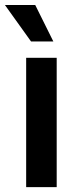

<svg xmlns="http://www.w3.org/2000/svg" viewBox="-47 -766 312 786"><path d="M60.1 0V-529.3H185.1V0ZM80.1 -596.2 -26.9 -745.6H97.2L171.4 -596.2Z"/></svg>

Font: Inter 24pt SemiBold
Style: Regular
Weight: 600
Designer: Rasmus Andersson
Foundry: rsms
Version: Version 4.001;git-66647c0bb